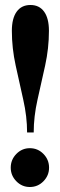

<svg xmlns="http://www.w3.org/2000/svg" viewBox="-20 -728 240 769"><path d="M88.5 -197.5Q88.5 -261 73.2 -328.5Q58 -396 42.8 -465.5Q27.5 -535 27.5 -604.5Q27.5 -654.5 46.8 -681.2Q66 -708 102 -708Q137.5 -708 156.8 -681.2Q176 -654.5 176 -604.5Q176 -535 160.8 -465.5Q145.5 -396 130.2 -328.5Q115 -261 115 -197.5ZM99.5 21Q68 21 45.5 -2Q23 -25 23 -56.5Q23 -88.5 45.5 -111.5Q68 -134.5 99.5 -134.5Q131.5 -134.5 154 -111.5Q176.5 -88.5 176.5 -56.5Q176.5 -25 154 -2Q131.5 21 99.5 21Z"/></svg>

Font: Imbue 50pt Black
Style: Regular
Weight: 900
Designer: Tyler Finck
Foundry: Etcetera Type Company
Version: Version 1.102; ttfautohint (v1.8.3)